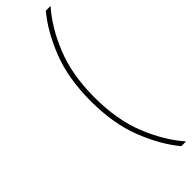

<svg xmlns="http://www.w3.org/2000/svg" viewBox="-306 -731 912 912"><g transform="rotate(-45 150.0 -275.0)"><path d="M268 180Q204 103 159.5 -10.5Q115 -124 115 -275Q115 -426 159.5 -540Q204 -654 268 -730H300Q232 -654 186 -540Q140 -426 140 -275Q140 -124 186 -10.5Q232 103 300 180Z"/></g></svg>

Font: MuseoModerno SemiBold Thin
Style: Regular
Weight: 250
Version: Version 1.001